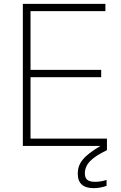

<svg xmlns="http://www.w3.org/2000/svg" viewBox="-20 -760 632 1000"><path d="M99 -740H529V-702H139V-396H507V-358H139V-38H537V22Q475 52 448.5 80Q422 108 422 143Q422 166 434.5 176.5Q447 187 476 187Q505 187 535 177V208Q521 213 503.5 216.5Q486 220 468 220Q385 220 385 144Q385 124 391 106.5Q397 89 410.5 72Q424 55 447 37.5Q470 20 503 0H99Z"/></svg>

Font: Encode Sans Normal
Style: Thin
Weight: 100
Designer: Pablo Impallari, Andres Torresi
Foundry: Pablo Impallari, Andres Torresi
Version: Version 1.000; ttfautohint (v1.00) -l 8 -r 50 -G 200 -x 14 -